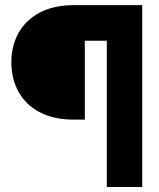

<svg xmlns="http://www.w3.org/2000/svg" viewBox="-20 -748 636 768"><path d="M407.2 0V-585H319.3V-269.5H276.4Q194.8 -269.5 138.7 -299.3Q82.5 -329.1 54 -381.1Q25.4 -433.1 25.4 -499Q25.4 -564.5 54 -616Q82.5 -667.5 138.7 -697.5Q194.8 -727.5 276.4 -727.5H548.8V0Z"/></svg>

Font: Inter Black
Style: Regular
Weight: 900
Designer: Rasmus Andersson
Foundry: rsms
Version: Version 4.000;git-a52131595